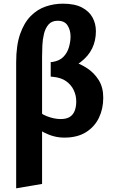

<svg xmlns="http://www.w3.org/2000/svg" viewBox="-20 -736 615 1045"><path d="M68 289V-397Q68 -489 89.5 -550.5Q111 -612 147 -648.5Q183 -685 228.5 -700.5Q274 -716 322 -716Q386 -716 425.5 -695.5Q465 -675 483.5 -641Q502 -607 502 -566Q502 -515 481.5 -472.5Q461 -430 417.5 -397Q374 -364 306 -340L380 -400Q417 -389 454.5 -364.5Q492 -340 517 -300.5Q542 -261 542 -204Q542 -144 518.5 -95Q495 -46 448 -16.5Q401 13 330 13Q274 13 220.5 -14.5Q167 -42 130 -92L174 -150Q196 -118 236 -103Q276 -88 310 -88Q341 -88 359.5 -99.5Q378 -111 386.5 -133Q395 -155 395 -184Q395 -216 381.5 -245Q368 -274 340 -294Q312 -314 267 -318L256 -319V-398L267 -399Q304 -405 325 -426.5Q346 -448 355 -478.5Q364 -509 364 -538Q364 -571 348 -597Q332 -623 294 -623Q262 -623 244.5 -603Q227 -583 219.5 -552.5Q212 -522 210.5 -488.5Q209 -455 209 -427V265Z"/></svg>

Font: Ysabeau Office ExtraBold
Style: Regular
Weight: 800
Designer: Christian Thalmann (Catharsis Fonts)
Version: Version 2.001;gftools[0.9.30]; featfreeze: tnum,lnum,ss02